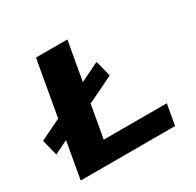

<svg xmlns="http://www.w3.org/2000/svg" viewBox="-162 -841 1028 1006"><g transform="rotate(-30 352.0 -337.5)"><path d="M9.5 -182 459 -401 434.5 -497 -15 -278.5ZM52 0H623L645 -125H263.5L361 -675H171Z"/></g></svg>

Font: Anybody Expanded
Style: Bold Italic
Weight: 700
Width: 7
Italic angle: -10°
Version: Version 1.113;gftools[0.9.25]